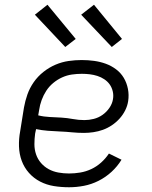

<svg xmlns="http://www.w3.org/2000/svg" viewBox="-20 -781 640 809"><path d="M271 8Q238 8 207 3Q176 -2 149 -16Q122 -30 102 -52.5Q82 -75 71.5 -103.5Q61 -132 60 -164Q59 -196 65 -228L81 -328Q86 -356 95.5 -383Q105 -410 122 -434.5Q139 -459 163 -478Q187 -497 214 -508.5Q241 -520 269 -524Q297 -528 324 -528Q351 -528 376.5 -524.5Q402 -521 425.5 -512.5Q449 -504 469 -489Q489 -474 501.5 -453Q514 -432 519 -406.5Q524 -381 520 -355Q517 -335 507.5 -316Q498 -297 483.5 -281Q469 -265 451 -253Q433 -241 413.5 -234Q394 -227 373.5 -224Q353 -221 334 -221Q308 -221 283 -223.5Q258 -226 232.5 -227Q207 -228 181.5 -230Q156 -232 132 -237L128 -218Q125 -196 125 -173.5Q125 -151 132 -130.5Q139 -110 153 -94Q167 -78 185.5 -68Q204 -58 226 -54Q248 -50 271 -50Q294 -50 318 -54Q342 -58 364.5 -68.5Q387 -79 406 -96Q425 -113 439 -134L492 -108Q475 -80 450 -57Q425 -34 395 -19Q365 -4 333.5 2Q302 8 271 8ZM336 -275Q355 -275 375 -280Q395 -285 412 -297Q429 -309 441 -326.5Q453 -344 456 -363Q459 -380 455 -396.5Q451 -413 442 -425.5Q433 -438 419.5 -447Q406 -456 390.5 -461Q375 -466 358.5 -468Q342 -470 325 -470Q304 -470 283 -467Q262 -464 242 -455Q222 -446 204.5 -431.5Q187 -417 175 -398.5Q163 -380 155.5 -359.5Q148 -339 145 -318L141 -295Q165 -289 189.5 -288Q214 -287 238.5 -285.5Q263 -284 287 -279.5Q311 -275 336 -275ZM451 -583 322 -719 376 -761 494 -617ZM255 -583 127 -719 180 -761 299 -617Z"/></svg>

Font: Iosevka SS04 Light Extended
Style: Italic
Weight: 300
Width: 7
Italic angle: -9°
Monospace: yes
Designer: Belleve Invis
Foundry: Belleve Invis
Version: Version 19.0.0; ttfautohint (v1.8.4)